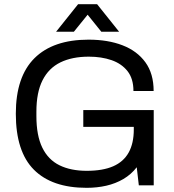

<svg xmlns="http://www.w3.org/2000/svg" viewBox="-20 -888 836 920"><path d="M394.9 12Q229 12 142.4 -74.9Q55.8 -161.8 55.8 -343Q55.8 -520.3 145.2 -609.2Q234.7 -698 404.4 -698Q497 -698 566.9 -671Q636.9 -644.1 676.6 -589.6Q716.2 -535.1 716.2 -452H619.4Q619.4 -511.2 591 -547.2Q562.5 -583.2 514.4 -599.8Q466.2 -616.5 405.6 -616.5Q325.6 -616.5 269.5 -589.1Q213.4 -561.7 183.9 -503.5Q154.4 -445.3 154.4 -353V-332Q154.4 -238.6 182.7 -180.6Q210.9 -122.6 265 -96.1Q319.1 -69.5 395.5 -69.5Q472.4 -69.5 522.2 -91.2Q571.9 -112.9 596.5 -157Q621.1 -201.2 621.1 -267.7V-280.2H379.1V-360.6H716.6V0H645.2L635.2 -86.6Q608.4 -52 571.2 -30.2Q533.9 -8.4 489.5 1.8Q445.1 12 394.9 12ZM248.8 -736 354.3 -868H445.2L550.7 -736H465.4L377.7 -845.1L421.8 -844.6L334 -736Z"/></svg>

Font: Archivo Variable SemiBold
Style: Regular
Weight: 600
Designer: Hector Gatti
Foundry: Omnibus-Type
Version: Version 2.001